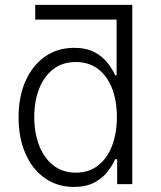

<svg xmlns="http://www.w3.org/2000/svg" viewBox="-20 -747 653 779"><path d="M122.9 -727.3V-667.6H453.1V-441.4H447.4Q436.4 -465.9 416.5 -491.7Q396.7 -517.4 363.6 -535.2Q330.6 -552.9 280.9 -552.9Q213.4 -552.9 162.8 -517.6Q112.2 -482.2 83.8 -418.9Q55.4 -355.5 55.4 -271.3Q55.4 -186.8 83.6 -123Q111.9 -59.3 162.3 -24Q212.7 11.4 279.8 11.4Q329.5 11.4 362.7 -6.4Q396 -24.1 416.2 -50.2Q436.4 -76.3 447.4 -101.2H455.3V0H516.7V-727.3ZM454.2 -272.4Q454.2 -206.7 434.7 -155.5Q415.1 -104.4 377.8 -75.5Q340.6 -46.5 287.6 -46.5Q233.3 -46.5 195.7 -76.5Q158 -106.5 138.5 -157.7Q119 -208.8 119 -272.4Q119 -335.2 138.3 -385.7Q157.7 -436.1 195.3 -465.7Q233 -495.4 287.6 -495.4Q340.9 -495.4 378.2 -466.8Q415.5 -438.2 434.8 -388Q454.2 -337.7 454.2 -272.4Z"/></svg>

Font: Inter UI Light
Style: Regular
Weight: 300
Designer: Rasmus Andersson
Foundry: rsms
Version: 3.2;8d6f07862